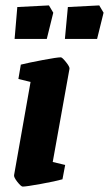

<svg xmlns="http://www.w3.org/2000/svg" viewBox="-20 -681 403 710"><path d="M32 -33 93 -378 48 -389 57 -442Q85 -449 138 -459Q191 -469 205 -469Q210 -469 224 -451.5Q238 -434 237 -427L175 -82L221 -71L211 -18Q187 -11 132 -1Q77 9 64 9Q58 9 44.5 -8Q31 -25 32 -33ZM34 -537 44 -655 161 -661 177 -634 153 -537ZM220 -537 231 -655 347 -661 363 -634 339 -537Z"/></svg>

Font: Grenze
Style: Bold Italic
Weight: 700
Italic angle: -10°
Designer: Renata Polastri
Foundry: Omnibus-Type
Version: Version 1.002; ttfautohint (v1.8)